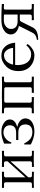

<svg xmlns="http://www.w3.org/2000/svg" viewBox="1030 -1516 548 2647"><g transform="rotate(-90 1303.5 -193.0)"><path d="M36.1 1V-26.4H88.9Q113.3 -26.4 113.3 -50.8V-386.7Q113.3 -411.1 88.9 -411.1H36.1V-440.4Q37.6 -440.4 83.5 -439.5Q129.4 -438.5 146 -438.5Q162.6 -438.5 210 -439.5Q257.3 -440.4 258.8 -440.4V-411.1H206.1Q181.6 -411.1 181.6 -386.7V-116.2L402.3 -361.3V-386.7Q402.3 -411.1 377.9 -411.1H325.2V-440.4Q326.7 -440.4 372.6 -439.5Q418.5 -438.5 435.1 -438.5Q451.7 -438.5 499 -439.5Q546.4 -440.4 547.9 -440.4V-411.1H495.1Q470.7 -411.1 470.7 -386.7V-50.8Q470.7 -26.4 495.1 -26.4H547.9V1Q546.4 1 500.5 0Q454.6 -1 438 -1Q421.4 -1 374 0Q326.7 1 325.2 1V-26.4H377.9Q402.3 -26.4 402.3 -50.8V-321.3L181.6 -76.2V-50.8Q181.6 -26.4 206.1 -26.4H258.8V1Q257.3 1 211.4 0Q165.5 -1 148.9 -1Q132.3 -1 85 0Q37.6 1 36.1 1Z M634.8 -41.5V-132.3H648.9Q678.2 -75.2 713.9 -47.9Q749.5 -20.5 804.7 -20.5Q857.9 -20.5 884.5 -45.9Q911.1 -71.3 911.1 -116.7Q911.1 -213.9 797.4 -213.9H696.3V-244.1H796.4Q848.6 -244.1 874 -266.8Q899.4 -289.6 899.4 -331.5Q899.4 -370.1 872.8 -394.5Q846.2 -418.9 803.7 -418.9Q752.9 -418.9 715.3 -387.2Q677.7 -355.5 664.1 -311.5H646.5V-409.7Q698.2 -430.7 733.9 -439Q769.5 -447.3 809.1 -447.3Q881.3 -447.3 930.4 -413.8Q979.5 -380.4 979.5 -331.5Q979.5 -294.9 954.1 -269.3Q928.7 -243.7 881.3 -231.4V-226.1Q933.1 -216.3 963.6 -186Q994.1 -155.8 994.1 -116.2Q994.1 -59.6 944.6 -25.9Q895 7.8 811 7.8Q729 7.8 634.8 -41.5Z M1065.4 1V-28.3H1118.2Q1142.6 -28.3 1142.6 -52.7V-386.7Q1142.6 -411.1 1118.2 -411.1H1065.4V-440.4Q1066.9 -440.4 1112.8 -439.5Q1158.7 -438.5 1175.3 -438.5Q1191.9 -438.5 1239.3 -439.5Q1286.6 -440.4 1288.1 -440.4H1346.7Q1348.1 -440.4 1394 -439.5Q1439.9 -438.5 1456.5 -438.5Q1473.1 -438.5 1520.5 -439.5Q1567.9 -440.4 1569.3 -440.4V-411.1H1516.6Q1492.2 -411.1 1492.2 -386.7V-52.7Q1492.2 -28.3 1516.6 -28.3H1569.3V1Q1567.9 1 1522 0Q1476.1 -1 1459.5 -1Q1442.9 -1 1395.5 0Q1348.1 1 1346.7 1V-28.3H1399.4Q1423.8 -28.3 1423.8 -52.7V-383.8Q1423.8 -408.2 1399.4 -408.2H1235.4Q1210.9 -408.2 1210.9 -383.8V-52.7Q1210.9 -28.3 1235.4 -28.3H1288.1V1Q1286.6 1 1240.7 0Q1194.8 -1 1178.2 -1Q1161.6 -1 1114.3 0Q1066.9 1 1065.4 1Z M1646.5 -212.9Q1646.5 -315.4 1709 -379.4Q1776.4 -447.3 1855.5 -447.3Q1896.5 -447.3 1926.8 -436.3Q1957 -425.3 1983.4 -397.5Q2029.8 -348.6 2038.1 -257.8H1731.4Q1729.5 -242.7 1729.5 -223.1Q1729.5 -137.7 1768.8 -87.4Q1808.1 -37.1 1879.4 -37.1Q1915 -37.1 1948.5 -57.1Q1981.9 -77.1 2001.5 -104L2019.5 -85.9Q1997.6 -50.8 1954.3 -21.5Q1911.1 7.8 1865.2 7.8Q1775.4 7.8 1713.4 -47.4Q1646.5 -106 1646.5 -212.9ZM1735.8 -286.1H1966.3Q1963.4 -334.5 1934.8 -372.8Q1906.2 -411.1 1865.7 -411.1Q1815.9 -411.1 1782 -377.2Q1748 -343.3 1735.8 -286.1Z M2077.1 43Q2119.1 36.6 2143.3 19Q2167.5 1.5 2182.1 -31.7L2268.1 -203.1V-206.5Q2254.4 -209 2239.5 -213.9Q2224.6 -218.8 2208.7 -228Q2192.9 -237.3 2180.4 -249.3Q2168 -261.2 2159.9 -278.8Q2151.9 -296.4 2151.9 -316.9Q2151.9 -382.3 2224.1 -420.9Q2253.9 -436.5 2286.4 -441.9Q2318.8 -447.3 2369.6 -447.3Q2483.9 -447.3 2571.3 -440.9V-411.6Q2539.6 -413.6 2516.1 -413.6Q2494.1 -413.6 2494.1 -389.2V-52.7Q2494.1 -28.3 2518.6 -28.3H2571.3V1Q2569.8 1 2523.9 0Q2478 -1 2461.4 -1Q2444.8 -1 2397.5 0Q2350.1 1 2348.6 1V-28.3H2401.4Q2425.8 -28.3 2425.8 -52.7V-193.4H2356.4Q2344.7 -193.4 2338.6 -188.5Q2332.5 -183.6 2327.1 -172.9L2248.5 -15.6Q2238.8 5.9 2220 21.5Q2201.2 37.1 2177.2 45.2Q2153.3 53.2 2129.2 56.9Q2105 60.5 2078.1 60.5ZM2227.5 -314.9Q2227.5 -270 2255.6 -246.8Q2283.7 -223.6 2335.4 -223.6H2425.8V-412.1Q2396 -414.1 2361.8 -414.1Q2307.6 -414.1 2281.7 -398.4Q2253.9 -381.3 2240.7 -361.8Q2227.5 -342.3 2227.5 -314.9Z"/></g></svg>

Font: Theano Old Style
Style: Regular
Weight: 400
Designer: Alexey Kryukov
Version: Version 2.00